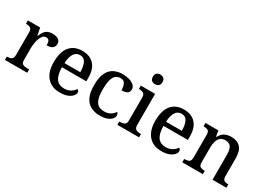

<svg xmlns="http://www.w3.org/2000/svg" viewBox="-16 -1503 3089 2253"><g transform="rotate(30 1528.5 -376.5)"><path d="M29 0V-45H33Q66 -45 89.5 -57.5Q113 -70 113 -117V-423Q113 -467 90 -479Q67 -491 34 -491H31V-536H197L217 -438H222Q235 -469 251 -493.5Q267 -518 293 -532Q319 -546 362 -546Q417 -546 443.5 -525.5Q470 -505 470 -469Q470 -434 445.5 -413.5Q421 -393 368 -393Q368 -434 357 -453Q346 -472 317 -472Q291 -472 272.5 -451.5Q254 -431 243.5 -399Q233 -367 228 -332Q223 -297 223 -268V-112Q223 -68 246.5 -56.5Q270 -45 302 -45H331V0Z M777 10Q663 10 600.5 -62Q538 -134 538 -264Q538 -405 597.5 -476Q657 -547 767 -547Q867 -547 924.5 -486.5Q982 -426 982 -307V-260H651Q653 -153 689.5 -104.5Q726 -56 797 -56Q849 -56 884.5 -78.5Q920 -101 938 -130Q946 -127 953.5 -117Q961 -107 961 -93Q961 -72 941 -48Q921 -24 880.5 -7Q840 10 777 10ZM867 -317Q867 -395 844 -442.5Q821 -490 766 -490Q714 -490 685.5 -445.5Q657 -401 653 -317Z M1316 10Q1248 10 1195 -17.5Q1142 -45 1112.5 -105.5Q1083 -166 1083 -265Q1083 -373 1113 -434Q1143 -495 1195 -521Q1247 -547 1312 -547Q1360 -547 1401 -535Q1442 -523 1467.5 -500Q1493 -477 1493 -444Q1493 -410 1469.5 -392.5Q1446 -375 1392 -375Q1392 -423 1376 -458.5Q1360 -494 1313 -494Q1277 -494 1250.5 -474Q1224 -454 1210 -404.5Q1196 -355 1196 -266Q1196 -161 1229 -109.5Q1262 -58 1338 -58Q1386 -58 1421.5 -78.5Q1457 -99 1474 -131Q1493 -117 1493 -90Q1493 -66 1473.5 -43Q1454 -20 1415 -5Q1376 10 1316 10Z M1696 -633Q1669 -633 1650 -648Q1631 -663 1631 -698Q1631 -734 1650 -748.5Q1669 -763 1696 -763Q1722 -763 1741.5 -748.5Q1761 -734 1761 -698Q1761 -663 1741.5 -648Q1722 -633 1696 -633ZM1553 0V-45H1566Q1598 -45 1621.5 -57Q1645 -69 1645 -113V-423Q1645 -466 1621.5 -478.5Q1598 -491 1566 -491H1561V-536H1755V-117Q1755 -71 1778 -58Q1801 -45 1834 -45H1847V0Z M2153 10Q2039 10 1976.5 -62Q1914 -134 1914 -264Q1914 -405 1973.5 -476Q2033 -547 2143 -547Q2243 -547 2300.5 -486.5Q2358 -426 2358 -307V-260H2027Q2029 -153 2065.5 -104.5Q2102 -56 2173 -56Q2225 -56 2260.5 -78.5Q2296 -101 2314 -130Q2322 -127 2329.5 -117Q2337 -107 2337 -93Q2337 -72 2317 -48Q2297 -24 2256.5 -7Q2216 10 2153 10ZM2243 -317Q2243 -395 2220 -442.5Q2197 -490 2142 -490Q2090 -490 2061.5 -445.5Q2033 -401 2029 -317Z M2432 0V-45H2439Q2473 -45 2496 -57.5Q2519 -70 2519 -116V-424Q2519 -467 2497 -479Q2475 -491 2442 -491H2437V-536H2612L2625 -458H2630Q2659 -510 2697 -528.5Q2735 -547 2785 -547Q2864 -547 2908 -500.5Q2952 -454 2952 -352V-117Q2952 -70 2971.5 -57.5Q2991 -45 3025 -45H3030V0H2842V-341Q2842 -406 2820 -441.5Q2798 -477 2741 -477Q2699 -477 2674.5 -454.5Q2650 -432 2639.5 -395.5Q2629 -359 2629 -317V-112Q2629 -68 2651 -56.5Q2673 -45 2706 -45H2711V0Z"/></g></svg>

Font: Noto Serif Lao Medium
Style: Regular
Weight: 500
Designer: Monotype Design Team
Foundry: Monotype Imaging Inc.
Version: Version 2.003; ttfautohint (v1.8.4.7-5d5b)